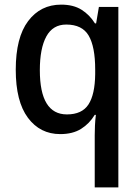

<svg xmlns="http://www.w3.org/2000/svg" viewBox="-20 -569 606 829"><path d="M389 15Q389 -3 390 -26.5Q391 -50 394 -73H389Q366 -35 330 -12.5Q294 10 240 10Q153 10 100.5 -60.5Q48 -131 48 -268Q48 -407 101.5 -478Q155 -549 244 -549Q297 -549 332 -527Q367 -505 390 -468H395L407 -539H491V240H389ZM269 -75Q334 -75 362 -118Q390 -161 391 -249V-269Q391 -367 363 -415Q335 -463 266 -463Q208 -463 180 -411.5Q152 -360 152 -266Q152 -75 269 -75Z"/></svg>

Font: Noto Sans Thai SemCond Med
Style: Regular
Weight: 500
Width: 4
Designer: Monotype Design Team
Foundry: Monotype Imaging Inc.
Version: Version 2.002; ttfautohint (v1.8.4.7-5d5b)